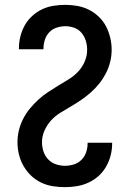

<svg xmlns="http://www.w3.org/2000/svg" viewBox="-20 -763 540 791"><path d="M247 8Q222 8 197 4Q172 0 149 -11Q126 -22 107.5 -40Q89 -58 76.5 -80Q64 -102 58 -127Q52 -152 52 -177Q52 -202 58 -226.5Q64 -251 75.5 -273.5Q87 -296 103 -315.5Q119 -335 137.5 -352Q156 -369 177 -383Q198 -397 219.5 -410Q241 -423 262.5 -436Q284 -449 301.5 -467.5Q319 -486 329 -509.5Q339 -533 339 -558Q339 -577 333.5 -595Q328 -613 316 -627.5Q304 -642 286 -648.5Q268 -655 249 -655Q231 -655 213 -649Q195 -643 182.5 -629.5Q170 -616 164.5 -598Q159 -580 159 -562Q159 -561 159 -560.5Q159 -560 159 -560H58Q58 -561 58 -562Q58 -563 58 -564Q58 -589 64 -613Q70 -637 82 -658.5Q94 -680 112.5 -697Q131 -714 153 -724.5Q175 -735 199.5 -739Q224 -743 249 -743Q274 -743 299 -738.5Q324 -734 346 -723Q368 -712 386.5 -694.5Q405 -677 416.5 -655Q428 -633 434 -608Q440 -583 440 -558Q440 -533 434 -508.5Q428 -484 416.5 -461.5Q405 -439 389.5 -419.5Q374 -400 355 -383Q336 -366 315.5 -352Q295 -338 273 -325Q251 -312 229.5 -299Q208 -286 191 -267.5Q174 -249 163.5 -225.5Q153 -202 153 -177Q153 -158 159 -139.5Q165 -121 178 -107Q191 -93 209.5 -86.5Q228 -80 247 -80Q266 -80 284 -85.5Q302 -91 315.5 -104.5Q329 -118 335 -136Q341 -154 341 -173Q341 -173 341 -173.5Q341 -174 341 -175H442Q442 -174 442 -173Q442 -172 442 -171Q442 -146 435.5 -121.5Q429 -97 416.5 -75.5Q404 -54 385.5 -37.5Q367 -21 344 -10.5Q321 0 296.5 4Q272 8 247 8Z"/></svg>

Font: Iosevka SS04 Semibold
Style: Regular
Weight: 600
Monospace: yes
Designer: Belleve Invis
Foundry: Belleve Invis
Version: Version 19.0.0; ttfautohint (v1.8.4)